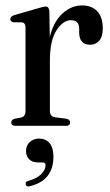

<svg xmlns="http://www.w3.org/2000/svg" viewBox="-20 -464 404 708"><path d="M162 -422.5 163.5 -328Q178.5 -386 211.2 -415Q244 -444 282 -444Q319 -444 339 -422Q359 -400 359 -360Q359 -329 346 -314Q333 -299 313 -299Q273 -299 272 -342.5V-357Q272 -389.5 242 -389.5Q212.5 -389.5 188.2 -352Q164 -314.5 164 -241V-56Q164 -34 183 -31.5L225.5 -26Q238.5 -23.5 238.5 -12Q238.5 0 223.5 0H36.5Q21.5 0 21.5 -12.5Q21.5 -21.5 33 -26L58 -30.5Q74 -34.5 74 -54V-363.5Q74 -379 62 -381.5L28.5 -382Q18 -385 18 -393.5Q18 -403 32 -408L125.5 -435Q141.5 -440 148.5 -440Q160.5 -440 162 -422.5ZM121.5 135Q98.5 135 87.2 123Q76 111 76 93Q76 72.5 89.8 59.8Q103.5 47 124.5 47Q148 47 162.5 63.5Q177 80 177 114Q177 201.5 90.5 222.5Q77.5 226.5 75 216Q72.5 206 84 203Q115.5 195 131.8 178.2Q148 161.5 148 145.5Q148 135 138 135Z"/></svg>

Font: Fraunces 144pt Soft
Style: Regular
Weight: 400
Version: Version 1.000;[0bf87f6ff]